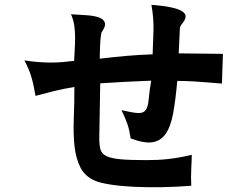

<svg xmlns="http://www.w3.org/2000/svg" viewBox="-20 -726 1040 795"><path d="M720 -505 903 -503 899 -380Q857 -383 829 -385.5Q801 -388 780.5 -389Q760 -390 744.5 -390.5Q729 -391 714 -391Q707 -312 697 -257Q687 -202 666 -172Q645 -142 610.5 -137Q576 -132 521 -153Q516 -187 508 -211Q500 -235 483 -270Q529 -259 551.5 -258Q574 -257 583.5 -270.5Q593 -284 595.5 -313.5Q598 -343 606 -392Q553 -390 495 -387Q437 -384 395 -381L391 -155Q391 -125 396 -107Q401 -89 421 -79.5Q441 -70 480 -66.5Q519 -63 585 -63Q610 -63 632 -64Q654 -65 676 -67.5Q698 -70 721.5 -74Q745 -78 774 -85Q774 -77 773.5 -62Q773 -47 772 -29Q771 -11 771 8Q771 27 772 43Q712 48 650.5 49Q589 50 535.5 47.5Q482 45 439.5 38.5Q397 32 375 23Q332 5 313 -32.5Q294 -70 288.5 -121Q283 -172 285.5 -234.5Q288 -297 288 -366Q240 -358 202 -348.5Q164 -339 127 -329Q123 -353 119 -371.5Q115 -390 110 -407Q105 -424 98 -440.5Q91 -457 81 -476Q113 -471 140 -469Q167 -467 191.5 -467Q216 -467 239.5 -469Q263 -471 287 -474Q288 -499 289.5 -523.5Q291 -548 291 -572Q291 -596 287.5 -620Q284 -644 274 -667Q307 -665 338 -663Q369 -661 389 -654Q409 -647 414 -632.5Q419 -618 400 -591Q398 -582 396.5 -568.5Q395 -555 394.5 -540Q394 -525 393.5 -510Q393 -495 393 -483Q452 -490 502.5 -494.5Q553 -499 612 -501Q614 -549 615.5 -599.5Q617 -650 607 -706Q659 -702 690.5 -695Q722 -688 736 -678Q750 -668 748.5 -655.5Q747 -643 734 -628Q731 -624 729 -621Q727 -618 725 -613Z"/></svg>

Font: D2Coding ligature
Style: Bold
Weight: 700
Monospace: yes
Designer: Yong-Rak Park; Jeong-Hwan Yoon; Sang-Min Lee;
Foundry: NHN Corporation
Version: Version 1.3.2; Build 20180524